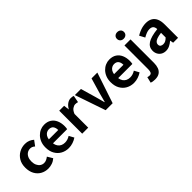

<svg xmlns="http://www.w3.org/2000/svg" viewBox="126 -1945 3308 3308"><g transform="rotate(-45 1779.5 -291.5)"><path d="M316.8 13.8Q239.7 13.8 178 -21.1Q116.3 -55.9 80.2 -121.7Q44.2 -187.5 44.2 -279.9Q44.2 -372.8 83.8 -438.4Q123.4 -503.9 188.8 -538.7Q254.1 -573.5 329.5 -573.5Q382 -573.5 422.1 -556.2Q462.2 -538.8 492.9 -511.4L423.1 -417.6Q402.6 -435.6 381.9 -444.8Q361.2 -454 338.1 -454Q295.4 -454 262.9 -432.3Q230.3 -410.7 212.4 -371.7Q194.5 -332.7 194.5 -279.9Q194.5 -227.4 212.5 -188.2Q230.5 -148.9 261.7 -127.3Q292.9 -105.8 332.7 -105.8Q363.4 -105.8 391 -118.8Q418.7 -131.9 442 -150.9L500.4 -53.9Q460.4 -18.6 411.8 -2.4Q363.2 13.8 316.8 13.8Z M815.4 13.8Q736.9 13.8 673.7 -21.2Q610.5 -56.1 573.4 -121.9Q536.2 -187.7 536.2 -279.9Q536.2 -348.1 557.8 -402.2Q579.4 -456.3 616.6 -494.8Q653.8 -533.2 700.5 -553.4Q747.3 -573.5 796.7 -573.5Q874.1 -573.5 926 -539.3Q977.9 -505.1 1004.4 -444.7Q1030.8 -384.4 1030.8 -306.4Q1030.8 -285.9 1028.9 -267.6Q1026.9 -249.4 1024.1 -238.4H678.7Q684.9 -192.8 706.2 -162.1Q727.4 -131.4 760.1 -115.5Q792.8 -99.6 834.6 -99.6Q868.6 -99.6 899 -109.4Q929.3 -119.3 960.1 -138.2L1009.6 -47.9Q968.7 -19.8 918 -3Q867.4 13.8 815.4 13.8ZM676.4 -336.9H905.3Q905.3 -393.2 879.4 -426.7Q853.6 -460.2 799.1 -460.2Q770 -460.2 744.2 -446.4Q718.4 -432.6 700.4 -405.4Q682.4 -378.2 676.4 -336.9Z M1152.3 0V-559.8H1272L1283.4 -460.8H1286.2Q1316.9 -515.8 1359.2 -544.7Q1401.5 -573.5 1445.3 -573.5Q1468.7 -573.5 1483.4 -570.4Q1498.2 -567.2 1510.4 -561.8L1485.8 -435.2Q1470.4 -439.4 1457.5 -441.8Q1444.6 -444.2 1426.3 -444.2Q1394.4 -444.2 1358.7 -419.3Q1323 -394.4 1299 -333.6V0Z M1724.2 0 1532.8 -559.8H1681.2L1762.3 -280.6Q1774 -239.5 1785.2 -196.7Q1796.5 -153.9 1807.9 -111.1H1812.7Q1824.4 -153.9 1835.7 -196.7Q1846.9 -239.5 1857.6 -280.6L1939.7 -559.8H2081.2L1894.3 0Z M2404.4 13.8Q2325.9 13.8 2262.7 -21.2Q2199.5 -56.1 2162.4 -121.9Q2125.2 -187.7 2125.2 -279.9Q2125.2 -348.1 2146.8 -402.2Q2168.4 -456.3 2205.6 -494.8Q2242.8 -533.2 2289.5 -553.4Q2336.3 -573.5 2385.7 -573.5Q2463.1 -573.5 2515 -539.3Q2566.9 -505.1 2593.4 -444.7Q2619.8 -384.4 2619.8 -306.4Q2619.8 -285.9 2617.9 -267.6Q2615.9 -249.4 2613.1 -238.4H2267.7Q2273.9 -192.8 2295.2 -162.1Q2316.4 -131.4 2349.1 -115.5Q2381.8 -99.6 2423.6 -99.6Q2457.6 -99.6 2488 -109.4Q2518.3 -119.3 2549.1 -138.2L2598.6 -47.9Q2557.7 -19.8 2507 -3Q2456.4 13.8 2404.4 13.8ZM2265.4 -336.9H2494.3Q2494.3 -393.2 2468.4 -426.7Q2442.6 -460.2 2388.1 -460.2Q2359 -460.2 2333.2 -446.4Q2307.4 -432.6 2289.4 -405.4Q2271.4 -378.2 2265.4 -336.9Z M2701.6 228.7Q2669.2 228.7 2646.8 224.3Q2624.4 219.9 2607.9 213.4L2634.1 104.8Q2644.9 108.6 2656.9 111Q2668.9 113.5 2681 113.5Q2716 113.5 2729 89.2Q2742 65 2742 17.9V-559.8H2889.6V14.1Q2889.6 74.2 2872.1 122.7Q2854.7 171.2 2813.4 199.9Q2772.1 228.7 2701.6 228.7ZM2815.2 -650.6Q2778.1 -650.6 2754.1 -672.6Q2730.1 -694.5 2730.1 -731.4Q2730.1 -767.1 2754.1 -789Q2778.1 -810.8 2815.2 -810.8Q2852.8 -810.8 2877 -789Q2901.1 -767.1 2901.1 -731.4Q2901.1 -694.5 2877 -672.6Q2852.8 -650.6 2815.2 -650.6Z M3184.4 13.8Q3134.9 13.8 3097.6 -7.9Q3060.4 -29.5 3039.8 -67.2Q3019.2 -105 3019.2 -152.6Q3019.2 -242.2 3095.9 -291.6Q3172.7 -341 3341.3 -359.4Q3340.2 -386.8 3331.1 -408.6Q3322 -430.4 3301.4 -442.9Q3280.8 -455.5 3246.1 -455.5Q3207.3 -455.5 3169.3 -440.5Q3131.3 -425.6 3092 -402.4L3039.7 -500.1Q3073.1 -520.7 3110.2 -537.1Q3147.3 -553.4 3188.3 -563.5Q3229.3 -573.5 3273.1 -573.5Q3344.4 -573.5 3392 -545.7Q3439.6 -517.8 3463.9 -463Q3488.1 -408.3 3488.1 -327V0H3368.4L3357.9 -59.9H3353.4Q3317.3 -28.4 3275 -7.3Q3232.8 13.8 3184.4 13.8ZM3232.7 -101.1Q3264.1 -101.1 3289.6 -115.4Q3315.1 -129.7 3341.3 -155.8V-268.4Q3273.4 -260.3 3233.2 -245.2Q3193 -230.1 3176.1 -209.7Q3159.1 -189.3 3159.1 -163.8Q3159.1 -130.8 3179.7 -116Q3200.3 -101.1 3232.7 -101.1Z"/></g></svg>

Font: Noto Sans SC Thin
Style: Regular
Weight: 100
Designer: Ryoko NISHIZUKA 西塚涼子 (kana, bopomofo & ideographs); Paul D. Hunt (Latin, Greek & Cyrillic); Sandoll Communications 산돌커뮤니
Foundry: Adobe
Version: Version 2.004-H2;hotconv 1.0.118;makeotfexe 2.5.65603